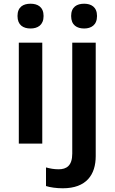

<svg xmlns="http://www.w3.org/2000/svg" viewBox="-20 -771 615 1031"><path d="M144 -751C105 -751 74 -734 74 -685C74 -636 105 -618 144 -618C182 -618 214 -636 214 -685C214 -734 182 -751 144 -751ZM362 -685C362 -636 393 -618 432 -618C469 -618 501 -636 501 -685C501 -734 469 -751 432 -751C393 -751 362 -734 362 -685ZM207 -542H81V0H207ZM317 240C444 240 494 167 494 67V-542H368V54C368 120 336 138 295 138C269 138 249 134 227 128V228C248 235 283 240 317 240Z"/></svg>

Font: Noto Sans Gunjala Gondi Semibold
Style: Regular
Weight: 400
Designer: Ek Type
Foundry: Ek Type
Version: Version 1.004